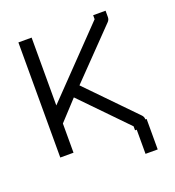

<svg xmlns="http://www.w3.org/2000/svg" viewBox="-123 -695 785 859"><g transform="rotate(-20 270.0 -265.5)"><path d="M482 -79V66H424V-49H416V-68L209 -281L123 -188V-49H60V-597H123V-274L416 -578V-597H475V-566Q475 -554 466 -545L251 -323L467 -101Q476 -92 476 -80V-79Z"/></g></svg>

Font: ibm3270
Style: Regular
Weight: 400
Monospace: yes
Version: Version 2.0.3